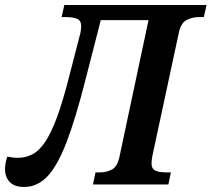

<svg xmlns="http://www.w3.org/2000/svg" viewBox="-59 -734 842 764"><path d="M37 10Q-1 10 -20 -9.5Q-39 -29 -39 -62Q-39 -84 -30 -111Q-8 -106 12 -106Q44 -106 71 -120.5Q98 -135 121.5 -170.5Q145 -206 168 -268Q191 -330 215 -425L261 -603Q264 -619 264 -630Q264 -652 248 -659Q232 -666 204 -666H186L197 -714H763L752 -666H733Q704 -666 682 -653.5Q660 -641 652 -601L547 -112Q544 -96 544 -84Q544 -62 559.5 -55Q575 -48 603 -48H621L611 0H311L321 -48H337Q366 -48 387.5 -60Q409 -72 417 -113L532 -654H342L282 -420Q242 -262 205.5 -167.5Q169 -73 129 -31.5Q89 10 37 10Z"/></svg>

Font: Noto Serif SemiCondensed SemiBold
Style: Italic
Weight: 600
Width: 4
Italic angle: -12°
Designer: Monotype Design Team
Foundry: Monotype Imaging Inc.
Version: Version 2.014; ttfautohint (v1.8.4.7-5d5b)